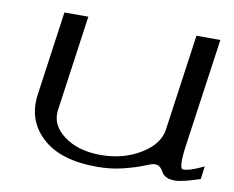

<svg xmlns="http://www.w3.org/2000/svg" viewBox="-61 -578 799 656"><g transform="rotate(10 338.0 -250.0)"><path d="M505.9 -43Q498 -43 472.2 -32.2Q446.3 -21.5 403.8 -10.7Q361.3 0 312.5 0Q185.5 0 122.1 -59.1Q58.6 -118.2 71.3 -208L112.3 -500H195.3L148.4 -167Q141.6 -115.2 190.9 -78.6Q240.2 -42 318.4 -42Q396.5 -42 456.5 -78.6Q516.6 -115.2 523.4 -167L570.3 -500H653.3L599.6 -121.1Q588.9 -42 604.5 -42Q628.9 -42 675.8 -65.4L669.9 -20.5Q609.4 0 583 0Q562.5 0 551.3 -6.8Q540 -13.7 536.6 -21.5Q533.2 -29.3 525.9 -36.1Q518.6 -43 505.9 -43Z"/></g></svg>

Font: okolaks
Style: RegularItalic
Weight: 500
Italic angle: -8°
Version: Version 000.6.0